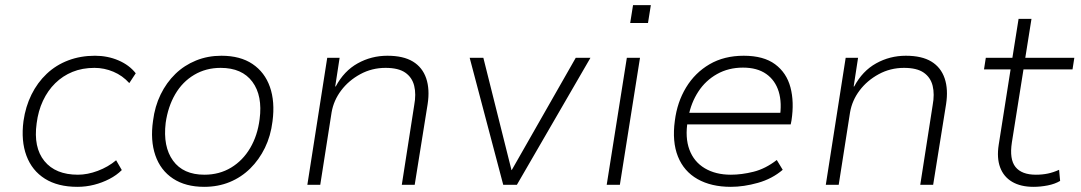

<svg xmlns="http://www.w3.org/2000/svg" viewBox="-20 -716 4187 744"><path d="M280 8Q204 8 154 -23.5Q104 -55 82.5 -112.5Q61 -170 71 -247Q79 -303 102 -349.5Q125 -396 161 -430Q197 -464 244.5 -482Q292 -500 348 -500Q397 -500 439 -482Q481 -464 506 -432L481 -394Q455 -423 419.5 -438Q384 -453 346 -453Q299 -453 261 -437.5Q223 -422 194 -393.5Q165 -365 146.5 -325.5Q128 -286 122 -238Q109 -145 152 -92Q195 -39 282 -39Q319 -39 359 -54Q399 -69 430 -95L452 -57Q432 -37 404 -22.5Q376 -8 344.5 0Q313 8 280 8Z M771 8Q699 8 650.5 -24Q602 -56 582 -114Q562 -172 573 -248Q580 -304 602.5 -350Q625 -396 659.5 -429.5Q694 -463 739.5 -481.5Q785 -500 838 -500Q911 -500 958.5 -468Q1006 -436 1026 -379Q1046 -322 1036 -246Q1029 -189 1006.5 -143Q984 -97 949.5 -63Q915 -29 870 -10.5Q825 8 771 8ZM772 -39Q830 -39 875.5 -66.5Q921 -94 949.5 -142.5Q978 -191 986 -254Q998 -345 958 -399Q918 -453 835 -453Q778 -453 732.5 -426Q687 -399 659 -351Q631 -303 622 -240Q611 -148 650.5 -93.5Q690 -39 772 -39Z M1171 0 1248 -492H1296L1279 -381H1281Q1313 -441 1366 -470.5Q1419 -500 1481 -500Q1543 -500 1580 -477.5Q1617 -455 1631.5 -412.5Q1646 -370 1637 -312L1587 0H1537L1585 -308Q1593 -351 1585 -383.5Q1577 -416 1550.5 -434.5Q1524 -453 1474 -453Q1421 -453 1376 -428.5Q1331 -404 1302 -365.5Q1273 -327 1265 -281L1221 0Z M1930 0 1800 -492H1853L1962 -57H1963L2211 -492H2268L1983 0Z M2422 -627 2433 -696H2502L2491 -627ZM2331 0 2409 -492H2460L2382 0Z M2812 8Q2736 8 2683 -22Q2630 -52 2607 -109.5Q2584 -167 2595 -248Q2604 -320 2638.5 -377Q2673 -434 2729.5 -467Q2786 -500 2862 -500Q2939 -500 2983.5 -467Q3028 -434 3043 -377.5Q3058 -321 3047 -249L3044 -234H2625L2632 -279H3028L3001 -257Q3011 -317 2997.5 -361Q2984 -405 2949 -429.5Q2914 -454 2859 -454Q2803 -454 2758.5 -429Q2714 -404 2686 -361Q2658 -318 2648 -265L2645 -248Q2634 -183 2651.5 -136Q2669 -89 2711 -64Q2753 -39 2812 -39Q2854 -39 2900 -50.5Q2946 -62 2990 -96L3013 -58Q2972 -23 2917 -7.5Q2862 8 2812 8Z M3180 0 3257 -492H3305L3288 -381H3290Q3322 -441 3375 -470.5Q3428 -500 3490 -500Q3552 -500 3589 -477.5Q3626 -455 3640.5 -412.5Q3655 -370 3646 -312L3596 0H3546L3594 -308Q3602 -351 3594 -383.5Q3586 -416 3559.5 -434.5Q3533 -453 3483 -453Q3430 -453 3385 -428.5Q3340 -404 3311 -365.5Q3282 -327 3274 -281L3230 0Z M3985 8Q3935 8 3902 -11.5Q3869 -31 3855.5 -67.5Q3842 -104 3850 -155L3896 -447H3793L3800 -492H3903L3927 -643H3977L3953 -492H4143L4136 -447H3946L3901 -164Q3891 -99 3915 -69Q3939 -39 3994 -39Q4019 -39 4040.5 -43.5Q4062 -48 4084 -58L4088 -15Q4068 -3 4040 2.5Q4012 8 3985 8Z"/></svg>

Font: Nunito Sans 7pt ExtraLight
Style: Italic
Weight: 250
Italic angle: -9°
Designer: Vernon Adams
Foundry: Vernon Adams
Version: Version 3.101;gftools[0.9.27]